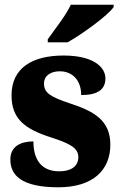

<svg xmlns="http://www.w3.org/2000/svg" viewBox="-20 -786 512 816"><path d="M183 -619V-606H267C333 -643 439 -721 463 -756V-766H281C261 -721 210 -658 183 -619ZM228 10C375 10 449 -63 449 -171C449 -274 380 -313 279 -346C192 -375 167 -392 167 -431C167 -465 196 -483 234 -483C285 -483 325 -448 325 -382C396 -382 428 -406 428 -453C428 -500 378 -550 250 -550C117 -550 29 -497 29 -381C29 -280 86 -237 200 -201C277 -176 313 -157 313 -118C313 -86 291 -58 231 -58C167 -58 122 -95 122 -185C68 -185 24 -164 24 -108C24 -42 70 10 228 10Z"/></svg>

Font: Noto Serif Ethiopic SemiCondensed Black
Style: Regular
Weight: 900
Width: 4
Designer: Monotype Design Team
Foundry: Monotype Imaging Inc.
Version: Version 2.102